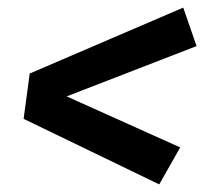

<svg xmlns="http://www.w3.org/2000/svg" viewBox="-20 -585 544 504"><path d="M461 -565 58 -392 42 -273 398 -101 453 -198 155 -332 496 -464Z"/></svg>

Font: Fira Sans Medium
Style: Italic
Weight: 500
Italic angle: -8°
Designer: bBox Type GmbH & Carrois Corporate GbR & Edenspiekermann AG
Foundry: bBox Type GmbH & Carrois Corporate GbR & Edenspiekermann AG
Version: Version 4.301;PS 004.301;hotconv 1.0.88;makeotf.lib2.5.64775